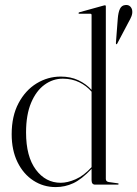

<svg xmlns="http://www.w3.org/2000/svg" viewBox="-20 -751 558 781"><path d="M27.5 -205Q27.5 -279 55.5 -331.5Q83.5 -384 129 -411.8Q174.5 -439.5 227 -439.5Q267 -439.5 298.5 -424.8Q330 -410 352.5 -385.5V-690Q352.5 -695 347.5 -695H302Q299.5 -695 299.5 -697.5Q299.5 -700 302.5 -701L400 -728Q404 -729.5 406.5 -729.5Q410.5 -729.5 410.5 -725V-23Q410.5 -12.5 422.5 -10.5L458 -5.5Q462.5 -5.5 462.5 -2.5Q462.5 0 459 0H367Q352.5 0 352.5 -18V-64Q312 -21.5 278.2 -5.8Q244.5 10 206.5 10Q156.5 10 115.8 -16.5Q75 -43 51.2 -91.5Q27.5 -140 27.5 -205ZM86 -212Q86 -114.5 125.8 -61Q165.5 -7.5 227 -7.5Q254.5 -7.5 287.5 -21.8Q320.5 -36 352.5 -71V-378Q332 -402 302.2 -416.5Q272.5 -431 235.5 -431Q195 -431 161 -406.2Q127 -381.5 106.5 -332.8Q86 -284 86 -212ZM459 -674.5Q461 -701 468 -715.2Q475 -729.5 490 -730.5Q502 -732 509.5 -724.8Q517 -717.5 518 -706.5Q519 -695.5 514.5 -684.2Q510 -673 503.5 -662L457 -574Q455.5 -570.5 453 -571Q451.5 -572 451.5 -576.5Z"/></svg>

Font: Fraunces 144pt S000 Light
Style: Regular
Weight: 300
Version: Version 1.000; ttfautohint (v1.8.3)